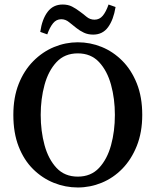

<svg xmlns="http://www.w3.org/2000/svg" viewBox="-20 -814 688 849"><path d="M324 15Q269 15 218 -5.5Q167 -26 126.5 -66Q86 -106 62.5 -166Q39 -226 39 -306Q39 -383 62.5 -442.5Q86 -502 127 -543.5Q168 -585 219 -606Q270 -627 324 -627Q379 -627 429.5 -606.5Q480 -586 520.5 -545.5Q561 -505 585 -445Q609 -385 609 -306Q609 -229 585 -169Q561 -109 521 -68Q481 -27 430 -6Q379 15 324 15ZM324 -33Q382 -33 418 -71.5Q454 -110 471 -172Q488 -234 488 -306Q488 -377 471 -439Q454 -501 418 -539.5Q382 -578 324 -578Q266 -578 230 -539.5Q194 -501 177 -439Q160 -377 160 -306Q160 -234 177 -172Q194 -110 230 -71.5Q266 -33 324 -33ZM158 -673Q166 -729 190.5 -761.5Q215 -794 257 -794Q281 -794 298.5 -785Q316 -776 333 -763Q347 -753 362.5 -740Q378 -727 398 -727Q420 -727 434.5 -744.5Q449 -762 460 -794L491 -783Q482 -727 458 -694Q434 -661 392 -661Q369 -661 351 -669.5Q333 -678 318 -690Q302 -702 286 -715.5Q270 -729 251 -729Q229 -729 214.5 -711Q200 -693 189 -662Z"/></svg>

Font: Lisu Bosa SemiBold
Style: Regular
Weight: 600
Designer: David Morse, Annie Olsen, Victor Gaultney, Frank Grießhammer (Latin)
Foundry: SIL International
Version: Version 2.000